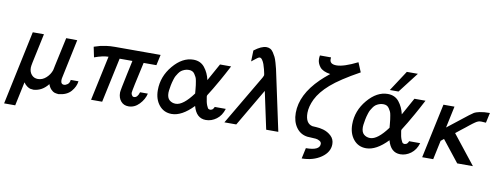

<svg xmlns="http://www.w3.org/2000/svg" viewBox="-70 -1077 4245 1639"><g transform="rotate(10 2053.0 -257.5)"><path d="M7.8 167 143.1 -472.2 144 -473.1H240.2Q226.1 -405.3 209.5 -329.1Q192.9 -252.9 186 -219Q179.2 -185.1 179.2 -172.9Q179.2 -135.7 200.2 -111.8Q221.2 -87.9 254.9 -87.9Q293.9 -87.9 325.9 -116.9Q357.9 -146 371.1 -185.1Q373 -191.9 375.5 -205.6Q377.9 -219.2 378.9 -223.1L433.1 -473.1H490.2L528.8 -472.2L460.9 -149.9Q455.1 -126 455.1 -113.8Q455.1 -77.6 483.9 -78.1Q497.1 -78.1 513.4 -89.6Q529.8 -101.1 533.2 -128.9H600.1Q595.2 -83 559.1 -40.5Q522.9 2 450.2 8.8Q429.2 6.8 416 2.9Q402.8 -1 386.5 -17.1Q370.1 -33.2 359.9 -62Q309.1 3.9 233.9 8.8Q215.8 7.8 205.3 5.4Q194.8 2.9 178.5 -8.1Q162.1 -19 147.9 -40L104 167Z M676.8 -441.9Q716.8 -455.1 733.2 -459Q749.5 -462.9 782 -467.5Q814.5 -472.2 856.4 -472.2H1251.5L1231.4 -379.9H1120.6Q1064.5 -129.9 1064.5 -112.1Q1064.5 -94.2 1080.6 -80.1Q1084.5 -79.1 1090.3 -79.1Q1120.1 -79.1 1134.3 -127.9H1201.7Q1190.4 -77.1 1149.9 -34.7Q1109.4 7.8 1056.6 7.8Q1015.6 7.8 991 -21Q966.3 -49.8 966.3 -95.2Q966.3 -96.2 966.3 -97.2Q966.3 -113.3 997.6 -259.8Q1013.7 -331.5 1023.4 -379.9H912.6L829.6 7.8H733.4L816.4 -379.9Q765.6 -378.9 695.3 -353Z M1280.3 -172.9Q1280.3 -291 1360.4 -386Q1440.4 -481 1535.2 -481Q1597.2 -481 1632.8 -436.5Q1668.5 -392.1 1682.1 -330.1L1765.1 -480H1861.3Q1823.2 -406.7 1791.3 -350.3Q1759.3 -293.9 1743.9 -268.6Q1728.5 -243.2 1718 -226.6Q1707.5 -210 1704.3 -204.6Q1701.2 -199.2 1701.2 -192.9Q1701.2 -191.9 1701.7 -189.9Q1702.1 -188 1702.1 -186Q1708 -140.1 1718.3 -116Q1728.5 -91.8 1734.4 -88.9Q1740.2 -85.9 1750.5 -85Q1757.3 -85.9 1763.4 -88.9Q1769.5 -91.8 1772.9 -96.4Q1776.4 -101.1 1778.8 -105Q1781.2 -108.9 1782.2 -111.8L1783.2 -115.2H1879.4Q1861.3 -55.2 1818.8 -23.7Q1776.4 7.8 1727.5 7.8Q1644.5 7.8 1617.2 -94.2Q1519 7.8 1431.2 7.8Q1363.3 7.8 1321.8 -43Q1280.3 -93.8 1280.3 -172.9ZM1373.5 -166Q1373.5 -122.1 1396 -103Q1418.5 -84 1450.2 -84Q1514.2 -84 1599.1 -199.2Q1598.1 -207 1596.2 -232.4Q1594.2 -257.8 1592.3 -270Q1590.3 -282.2 1586.9 -304.2Q1583.5 -326.2 1577.4 -338.1Q1571.3 -350.1 1562.7 -363Q1554.2 -376 1541.7 -382.1Q1529.3 -388.2 1512.2 -388.2Q1492.2 -388.2 1475.3 -381.6Q1458.5 -375 1447 -366.5Q1435.5 -357.9 1425 -342.5Q1414.6 -327.1 1408.4 -316.2Q1402.3 -305.2 1396.2 -285.6Q1390.1 -266.1 1388.2 -258.1Q1386.2 -250 1382.3 -231.9L1379.4 -213.9Q1373.5 -182.1 1373.5 -166Z M1887.7 0 2142.1 -432.1Q2151.9 -451.2 2151.9 -456.1Q2150.9 -461.9 2149.4 -471.4Q2147.9 -481 2141.8 -504.9Q2135.7 -528.8 2128.9 -547.9Q2122.1 -566.9 2111.6 -582Q2101.1 -597.2 2089.8 -597.2Q2085.9 -597.2 2081.3 -595.7Q2076.7 -594.2 2070.8 -589.6Q2064.9 -585 2059.3 -581.1Q2053.7 -577.1 2042.7 -568.1Q2031.7 -559.1 2022 -551.8L2024.9 -647Q2086.9 -694.8 2130.9 -694.8Q2148.9 -694.8 2163.8 -687Q2178.7 -679.2 2190.9 -660.6Q2203.1 -642.1 2211.4 -625.5Q2219.7 -608.9 2228.8 -576.9Q2237.8 -544.9 2242.4 -525.9Q2247.1 -506.8 2254.9 -467.8L2355 0H2250L2180.7 -324.2L1990.7 0Z M2473.6 -186Q2473.6 -344.2 2627 -494.1Q2651.9 -519 2705.6 -563Q2639.6 -572.8 2614.3 -605Q2588.9 -637.2 2588.9 -672.9Q2588.9 -689 2591.8 -704.1H2688Q2687 -698.2 2687 -688Q2687 -645 2744.6 -645Q2807.6 -645 2925.8 -704.1L2960 -622.1Q2793.9 -530.3 2715.3 -461.2Q2636.7 -392.1 2603 -323.2Q2572.3 -259.3 2571.8 -203.1Q2571.8 -111.3 2633.8 -98.1Q2635.7 -97.2 2665.8 -96.2Q2695.8 -95.2 2729 -85.9Q2768.1 -74.7 2797.9 -46.9Q2827.6 -19 2827.6 23.9Q2827.6 92.8 2759.3 140.4Q2690.9 188 2590.8 189L2610.8 96.2Q2730 96.2 2730 39.1Q2730 22.9 2713.9 13.4Q2697.8 3.9 2680.2 2Q2662.6 0 2637.7 -0.5Q2612.8 -1 2607.9 -2Q2545.9 -9.8 2509.8 -60.3Q2473.6 -110.8 2473.6 -186Z M2965.3 -172.9Q2965.3 -291 3045.4 -386Q3125.5 -481 3220.2 -481Q3282.2 -481 3317.9 -436.5Q3353.5 -392.1 3367.2 -330.1L3450.2 -480H3546.4Q3508.3 -406.7 3476.3 -350.3Q3444.3 -293.9 3429 -268.6Q3413.6 -243.2 3403.1 -226.6Q3392.6 -210 3389.4 -204.6Q3386.2 -199.2 3386.2 -192.9Q3386.2 -191.9 3386.7 -189.9Q3387.2 -188 3387.2 -186Q3393.1 -140.1 3403.3 -116Q3413.6 -91.8 3419.4 -88.9Q3425.3 -85.9 3435.5 -85Q3442.4 -85.9 3448.5 -88.9Q3454.6 -91.8 3458 -96.4Q3461.4 -101.1 3463.9 -105Q3466.3 -108.9 3467.3 -111.8L3468.3 -115.2H3564.5Q3546.4 -55.2 3503.9 -23.7Q3461.4 7.8 3412.6 7.8Q3329.6 7.8 3302.2 -94.2Q3204.1 7.8 3116.2 7.8Q3048.3 7.8 3006.8 -43Q2965.3 -93.8 2965.3 -172.9ZM3058.6 -166Q3058.6 -122.1 3081.1 -103Q3103.5 -84 3135.3 -84Q3199.2 -84 3284.2 -199.2Q3283.2 -207 3281.2 -232.4Q3279.3 -257.8 3277.3 -270Q3275.4 -282.2 3272 -304.2Q3268.6 -326.2 3262.5 -338.1Q3256.3 -350.1 3247.8 -363Q3239.3 -376 3226.8 -382.1Q3214.4 -388.2 3197.3 -388.2Q3177.2 -388.2 3160.4 -381.6Q3143.6 -375 3132.1 -366.5Q3120.6 -357.9 3110.1 -342.5Q3099.6 -327.1 3093.5 -316.2Q3087.4 -305.2 3081.3 -285.6Q3075.2 -266.1 3073.2 -258.1Q3071.3 -250 3067.4 -231.9L3064.5 -213.9Q3058.6 -182.1 3058.6 -166ZM3230.5 -517.1 3346.7 -694.8H3442.4L3305.7 -517.1Z M3602.1 0 3703.1 -473.1H3798.8L3758.8 -285.2L3933.1 -421.9Q3960 -441.9 3971.9 -449.5Q3983.9 -457 4018.3 -464.6Q4052.7 -472.2 4106 -472.2L4086.9 -384.8Q4080.1 -384.8 4066.9 -386Q4053.7 -387.2 4047.9 -387.2Q4041 -387.2 4036.4 -386.7Q4031.7 -386.2 4026.9 -385.5Q4022 -384.8 4016.4 -381.8Q4010.7 -378.9 4005.4 -376.5Q4000 -374 3991.5 -367.4Q3982.9 -360.8 3974.9 -355.5Q3966.8 -350.1 3952.4 -338.1Q3938 -326.2 3924.6 -315.7Q3911.1 -305.2 3887.9 -287.1Q3864.7 -269 3843.8 -252V-251L4042 0H3905.8L3758.8 -186L3732.9 -165L3697.8 0Z"/></g></svg>

Font: CMU Bright
Style: SemiBoldOblique
Weight: 600
Italic angle: -12°
Version: Version 0.7.0